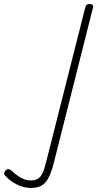

<svg xmlns="http://www.w3.org/2000/svg" viewBox="-245 -535 545 947"><path d="M-94 392Q-128 392 -161.5 375Q-195 358 -218 333Q-224 329 -224.5 321.5Q-225 314 -217 305Q-208 298 -201 299.5Q-194 301 -188 307Q-168 326 -144 340.5Q-120 355 -92 355Q-62 355 -46.5 337Q-31 319 -19 270L176 -500Q179 -508 183 -511.5Q187 -515 197 -515Q207 -515 211.5 -510.5Q216 -506 214 -499L19 274Q8 315 -5.5 341.5Q-19 368 -39.5 380Q-60 392 -94 392Z"/></svg>

Font: Playwrite IS Thin
Style: Regular
Weight: 250
Designer: Veronika Burian, José Scaglione
Foundry: TypeTogether
Version: Version 1.002